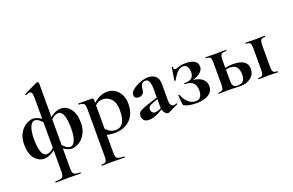

<svg xmlns="http://www.w3.org/2000/svg" viewBox="-116 -1178 2908 1906"><g transform="rotate(-20 1338.0 -225.0)"><path d="M199 275Q196 275 196 269Q196 263 199 263Q237 263 256 257.5Q275 252 281.5 237Q288 222 288 194V-589Q288 -623 281.5 -638.5Q275 -654 258 -654Q245 -654 221 -643Q217 -642 214.5 -648Q212 -654 214 -655L358 -724Q360 -725 363 -725Q368 -725 374 -720.5Q380 -716 380 -712V194Q380 222 386 237Q392 252 409.5 257.5Q427 263 462 263Q464 263 464 269Q464 275 462 275Q437 275 403.5 274Q370 273 335 273Q297 273 261.5 274Q226 275 199 275ZM173 13Q115 13 73.5 -38.5Q32 -90 32 -187Q32 -241 48.5 -281Q65 -321 91 -347Q117 -373 146.5 -386Q176 -399 202 -399Q226 -399 261 -383Q296 -367 331 -316L322 -275Q300 -321 269.5 -349Q239 -377 213 -377Q179 -377 160.5 -330Q142 -283 142 -206Q142 -114 160 -67.5Q178 -21 209 -21Q241 -21 268.5 -42Q296 -63 315 -87L330 -77Q284 -25 246 -6Q208 13 173 13ZM465 13Q442 13 407 -3Q372 -19 337 -70L346 -111Q368 -65 398.5 -37Q429 -9 455 -9Q490 -9 508 -56Q526 -103 526 -180Q526 -272 507.5 -318.5Q489 -365 458 -365Q427 -365 399.5 -344Q372 -323 353 -299L338 -309Q385 -361 423 -380Q461 -399 495 -399Q553 -399 594.5 -347Q636 -295 636 -199Q636 -145 619.5 -105Q603 -65 577 -39Q551 -13 521 0Q491 13 465 13Z M687 275Q684 275 684 269Q684 263 687 263Q722 263 732.5 250Q743 237 743 194V-305Q743 -349 727.5 -361.5Q712 -374 677 -374Q675 -374 675 -380Q675 -386 677 -386Q692 -386 717 -386Q742 -386 768.5 -386Q795 -386 814 -386Q828 -386 832 -380.5Q836 -375 836 -363V194Q836 222 842.5 237Q849 252 868 257.5Q887 263 925 263Q928 263 928 269Q928 275 925 275Q897 275 862 274Q827 273 788 273Q760 273 733.5 274Q707 275 687 275ZM922 13Q883 13 855.5 7Q828 1 790 -12L825 -75Q847 -48 872.5 -30Q898 -12 941 -12Q988 -12 1015 -53Q1042 -94 1042 -184Q1042 -264 1005 -303.5Q968 -343 918 -343Q881 -343 854 -324Q827 -305 801 -276L791 -288Q842 -347 888.5 -373Q935 -399 984 -399Q1026 -399 1062 -377.5Q1098 -356 1120.5 -315Q1143 -274 1143 -215Q1143 -151 1122.5 -107Q1102 -63 1069 -36.5Q1036 -10 997.5 1.5Q959 13 922 13Z M1493 6Q1489 8 1483 8Q1465 8 1447 -16Q1429 -40 1429 -85V-255Q1429 -294 1424 -320Q1419 -346 1408 -359Q1397 -372 1378 -372Q1363 -372 1351 -364.5Q1339 -357 1332 -340.5Q1325 -324 1323 -295Q1320 -266 1305 -252.5Q1290 -239 1264 -239Q1239 -239 1228 -250Q1217 -261 1217 -280Q1217 -302 1238 -322.5Q1259 -343 1290.5 -359.5Q1322 -376 1356 -385.5Q1390 -395 1417 -395Q1461 -395 1492 -368.5Q1523 -342 1523 -285V-108Q1523 -79 1533.5 -63Q1544 -47 1563 -47Q1577 -47 1592 -54Q1596 -56 1598.5 -50.5Q1601 -45 1596 -43ZM1283 7Q1252 7 1233 -9.5Q1214 -26 1214 -57Q1214 -93 1241.5 -108.5Q1269 -124 1327 -143L1439 -179L1443 -164L1374 -139Q1347 -129 1335.5 -117Q1324 -105 1324 -88Q1324 -67 1336 -55Q1348 -43 1366 -43Q1374 -43 1387.5 -46.5Q1401 -50 1417 -57L1472 -87L1473 -70L1387 -23Q1362 -10 1334 -1.5Q1306 7 1283 7Z M1783 -9Q1817 -9 1833.5 -33Q1850 -57 1850 -98Q1850 -148 1824.5 -176.5Q1799 -205 1737 -205Q1733 -205 1731.5 -210.5Q1730 -216 1737 -216Q1793 -216 1814.5 -237Q1836 -258 1836 -299Q1836 -335 1821 -356.5Q1806 -378 1779 -378Q1744 -378 1715 -346.5Q1686 -315 1662 -271Q1660 -269 1654.5 -270Q1649 -271 1650 -274L1672 -407Q1673 -410 1679 -408.5Q1685 -407 1684 -405Q1680 -388 1686 -383Q1692 -378 1699 -378Q1712 -378 1724.5 -383.5Q1737 -389 1757.5 -394Q1778 -399 1813 -399Q1871 -399 1905 -379Q1939 -359 1939 -317Q1939 -278 1896 -247.5Q1853 -217 1782 -208L1784 -216Q1838 -219 1877 -206Q1916 -193 1937 -166.5Q1958 -140 1958 -102Q1958 -64 1935 -38.5Q1912 -13 1872 -0.5Q1832 12 1781 12Q1741 12 1709.5 6Q1678 0 1657 -11Q1650 -14 1648 -17.5Q1646 -21 1645 -28L1637 -123Q1637 -126 1642 -127Q1647 -128 1649 -124Q1669 -73 1703 -41Q1737 -9 1783 -9Z M2442 0Q2439 0 2439 -6Q2439 -12 2442 -12Q2477 -12 2487 -25Q2497 -38 2497 -81V-305Q2497 -349 2487 -361.5Q2477 -374 2443 -374Q2440 -374 2440 -380Q2440 -386 2443 -386Q2464 -386 2490.5 -385Q2517 -384 2545 -384Q2572 -384 2598 -385Q2624 -386 2644 -386Q2646 -386 2646 -380Q2646 -374 2644 -374Q2610 -374 2600 -360Q2590 -346 2590 -303V-81Q2590 -38 2600 -25Q2610 -12 2644 -12Q2646 -12 2646 -6Q2646 0 2644 0Q2623 0 2597.5 -1Q2572 -2 2545 -2Q2517 -2 2490.5 -1Q2464 0 2442 0ZM2169 -303V-81Q2169 -47 2180.5 -30Q2192 -13 2226 -13Q2267 -13 2285.5 -35Q2304 -57 2304 -103Q2304 -149 2284 -178Q2264 -207 2214 -207Q2197 -207 2176.5 -202.5Q2156 -198 2133 -187L2127 -206Q2159 -220 2191 -224.5Q2223 -229 2250 -229Q2404 -229 2404 -125Q2404 -67 2360 -32.5Q2316 2 2247 2Q2233 2 2211 1Q2189 0 2165.5 -1Q2142 -2 2124 -2Q2096 -2 2069.5 -1Q2043 0 2021 0Q2018 0 2018 -6Q2018 -12 2021 -12Q2056 -12 2066 -25Q2076 -38 2076 -81V-305Q2076 -349 2066 -361.5Q2056 -374 2022 -374Q2019 -374 2019 -380Q2019 -386 2022 -386Q2043 -386 2069.5 -385Q2096 -384 2124 -384Q2154 -384 2183 -385Q2212 -386 2235 -386Q2237 -386 2237 -380Q2237 -374 2235 -374Q2192 -374 2180.5 -360Q2169 -346 2169 -303Z"/></g></svg>

Font: Cormorant Light
Style: Regular
Weight: 300
Designer: Christian Thalmann (Catharsis Fonts)
Foundry: Catharsis Fonts
Version: Version 4.000